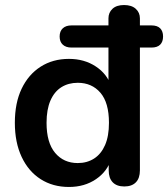

<svg xmlns="http://www.w3.org/2000/svg" viewBox="-20 -733 668 763"><path d="M254 10Q190 10 141.5 -21Q93 -52 66 -109.5Q39 -167 39 -245Q39 -324 66 -380.5Q93 -437 141.5 -468Q190 -499 254 -499Q315 -499 360.5 -469Q406 -439 422 -390H411V-544H264Q242 -544 229.5 -555.5Q217 -567 217 -588Q217 -609 229.5 -620.5Q242 -632 264 -632H465L411 -577V-660Q411 -683 427 -698Q443 -713 473 -713Q503 -713 519.5 -698Q536 -683 536 -660V-577L481 -632H582Q605 -632 616.5 -620.5Q628 -609 628 -588Q628 -567 616.5 -555.5Q605 -544 582 -544H536V-56Q536 -25 520 -8.5Q504 8 474 8Q444 8 428 -8.5Q412 -25 412 -56V-132L422 -102Q407 -52 361.5 -21Q316 10 254 10ZM289 -85Q326 -85 354 -103Q382 -121 397.5 -156.5Q413 -192 413 -245Q413 -325 379 -364.5Q345 -404 289 -404Q252 -404 224 -386.5Q196 -369 180.5 -333.5Q165 -298 165 -245Q165 -166 199 -125.5Q233 -85 289 -85Z"/></svg>

Font: Nunito ExtraLight
Style: Bold
Weight: 700
Version: Version 3.602